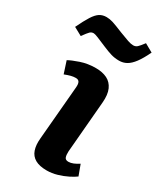

<svg xmlns="http://www.w3.org/2000/svg" viewBox="-235 -832 769 915"><g transform="rotate(30 149.5 -374.0)"><path d="M109.5 -397.5Q111.5 -418 106.2 -427.7Q101 -437.5 86.5 -437.5Q74 -437.5 60.2 -434Q46.5 -430.5 27.5 -423L6 -489Q25.5 -500 63.5 -513Q101.5 -526 146.5 -526Q182.5 -526 208.3 -513.3Q234 -500.5 246.5 -472.5Q259 -444.5 255 -399L231 -116.5Q230 -96.5 234.3 -85Q238.5 -73.5 255 -73.5Q267.5 -73.5 281.5 -79.3Q295.5 -85 310.5 -95L332 -37Q319 -27 295.3 -15Q271.5 -3 242.8 5.5Q214 14 186 14Q146 14 122.3 0.5Q98.5 -13 89.5 -39.3Q80.5 -65.5 84 -103ZM223 -611.5Q199.5 -611.5 179 -617.5Q158.5 -623.5 130.5 -635.5Q97.5 -650 79 -657.2Q60.5 -664.5 54 -664.5Q42 -664.5 34 -656.7Q26 -649 6.5 -622L-38.5 -646.5Q-17 -691.5 -1 -716.5Q15 -741.5 31 -751.8Q47 -762 68.5 -762Q85.5 -762 104 -756.3Q122.5 -750.5 165 -733Q195.5 -721 214 -714.8Q232.5 -708.5 244.5 -708.5Q257.5 -708.5 266.5 -716.5Q275.5 -724.5 293 -748L338.5 -722.5Q319 -681.5 300.8 -657Q282.5 -632.5 263.8 -622Q245 -611.5 223 -611.5Z"/></g></svg>

Font: Literata
Style: Italic
Weight: 400
Italic angle: -2°
Designer: Latin by Veronika Burian and Jose Scaglione. Greek by Irene Vlachou. Cyrillic by Vera Evstafieva
Foundry: TypeTogether
Version: Version 3.103;gftools[0.9.29]